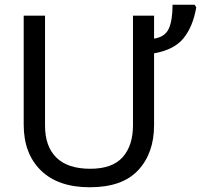

<svg xmlns="http://www.w3.org/2000/svg" viewBox="-20 -780 848 810"><path d="M630 -714V-617Q676 -624 692 -659Q708 -694 708 -760H801L808 -749Q794 -668 754.5 -619Q715 -570 630 -555V-252Q630 -134 563 -62Q496 10 359 10Q225 10 152.5 -61Q80 -132 80 -254V-714H170V-250Q170 -162 218 -115Q266 -68 361 -68Q454 -68 497.5 -117Q541 -166 541 -251V-714Z"/></svg>

Font: Advent Sans Logo
Style: Regular
Weight: 400
Designer: Types & Symbols
Foundry: Types & Symbols
Version: Version 1.002